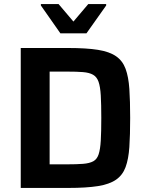

<svg xmlns="http://www.w3.org/2000/svg" viewBox="-20 -924 723 944"><path d="M82 0V-688H316Q405 -688 461.5 -679Q518 -670 550.5 -647.5Q583 -625 597.5 -585.5Q612 -546 616 -487Q620 -428 620 -344Q620 -260 616 -201Q612 -142 597.5 -102.5Q583 -63 550.5 -40.5Q518 -18 461.5 -9Q405 0 316 0ZM224 -116H308Q357 -116 388.5 -118.5Q420 -121 438.5 -131Q457 -141 465 -165.5Q473 -190 475.5 -233Q478 -276 478 -344Q478 -411 475.5 -454.5Q473 -498 464.5 -522Q456 -546 437.5 -556.5Q419 -567 388 -569.5Q357 -572 308 -572H224ZM277 -760 181 -897V-904H268L341 -818L414 -904H502V-897L405 -760Z"/></svg>

Font: Saira Thin SemiBold
Style: Regular
Weight: 600
Version: Version 1.101